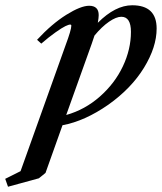

<svg xmlns="http://www.w3.org/2000/svg" viewBox="-119 -460 618 733"><path d="M-88.4 252.9 -99.1 222.7 -40.5 193.4 131.3 -287.1Q153.3 -346.2 153.3 -361.8Q153.3 -366.2 148.9 -366.2Q143.1 -366.2 130.4 -360.1Q117.7 -354 92.8 -336.4Q67.9 -318.8 38.6 -293.5L22.5 -308.1Q79.1 -369.1 134.3 -403.6Q189.5 -438 221.2 -438Q257.8 -438 257.8 -402.3Q257.8 -392.6 254.4 -373Q321.3 -439.9 385.7 -439.9Q479 -439.9 479 -351.1Q479 -280.3 430.7 -201.4Q382.3 -122.6 294.9 -60.5Q204.6 2.4 119.6 18.1L54.7 200.2L29.3 220.7ZM231 -292.5 133.8 -21Q205.1 -41 262.2 -91.3Q319.3 -141.6 350.1 -206.8Q380.9 -272 380.9 -338.4Q380.9 -396 344.2 -396Q324.7 -396 297.1 -377Q269.5 -357.9 241.7 -324.2Q232.9 -297.9 231 -292.5Z"/></svg>

Font: Elstob 14pt SemiBold
Style: Italic
Weight: 600
Italic angle: -20°
Designer: Peter S. Baker
Version: Version 1.015